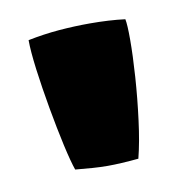

<svg xmlns="http://www.w3.org/2000/svg" viewBox="-43 -770 316 328"><g transform="rotate(-10 115.5 -606.5)"><path d="M195 -689.5Q195 -662.5 192.5 -625.5Q190 -588.5 185.2 -551.5Q180.5 -514.5 173.5 -487Q141.5 -484 120.5 -484Q107.5 -484 93.8 -485Q80 -486 64 -487.5Q59 -501.5 52.2 -531.8Q45.5 -562 39 -598.5Q32.5 -635 28.2 -667.8Q24 -700.5 24 -719Q51 -724.5 78.2 -726.8Q105.5 -729 131.5 -729Q165.5 -729 193 -725.5Q195 -716 195 -689.5Z"/></g></svg>

Font: Grandstander Black
Style: Regular
Weight: 900
Designer: Tyler Finck
Foundry: Etcetera Type Co
Version: Version 1.200; ttfautohint (v1.8.3)